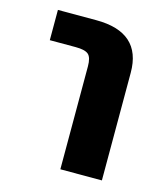

<svg xmlns="http://www.w3.org/2000/svg" viewBox="-86 -589 564 658"><g transform="rotate(15 196.0 -260.5)"><path d="M39.1 -416V-523.4H174.8Q335.9 -523.4 335.9 -379.9V2H188.5V-363.3Q188.5 -394.5 176.3 -405.3Q164.1 -416 130.9 -416Z"/></g></svg>

Font: Nasu
Style: Bold
Weight: 700
Designer: Ryoko NISHIZUKA (kana &amp; ideographs); Paul D. Hunt (Latin, Greek &amp; Cyrillic); Wenlong ZHANG (bopomofo); Sandoll C
Version: Version 2014.1215